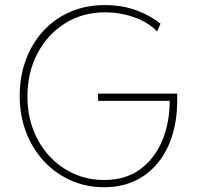

<svg xmlns="http://www.w3.org/2000/svg" viewBox="-20 -748 795 775"><path d="M400.4 7.8Q327.6 7.8 265.4 -20Q203.1 -47.9 157 -97.7Q110.8 -147.5 85.2 -214.6Q59.6 -281.7 59.6 -360.4Q59.6 -439.9 84.5 -506.8Q109.4 -573.7 155 -623.3Q200.7 -672.9 263.7 -700.2Q326.7 -727.5 402.3 -727.5Q475.1 -727.5 533.7 -705.1Q592.3 -682.6 627.9 -652.3L614.3 -621.1Q577.1 -658.7 521.2 -678.5Q465.3 -698.2 404.3 -698.2Q313 -698.2 242.2 -653.6Q171.4 -608.9 131.1 -532.2Q90.8 -455.6 90.8 -359.4Q90.8 -285.2 114.7 -223.1Q138.7 -161.1 181.2 -116Q223.6 -70.8 279.8 -46.1Q335.9 -21.5 400.4 -21.5Q487.3 -21.5 546.1 -64.9Q605 -108.4 635 -180.9Q665 -253.4 665 -340.8H376V-370.1H695.3V-343.8Q695.3 -237.8 659.2 -158.7Q623 -79.6 556.9 -35.9Q490.7 7.8 400.4 7.8Z"/></svg>

Font: Reddit Sans ExtraLight
Style: Regular
Weight: 250
Designer: Stephen Hutchings
Foundry: Reddit
Version: Version 1.014